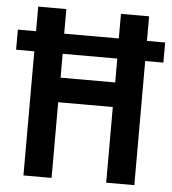

<svg xmlns="http://www.w3.org/2000/svg" viewBox="-54 -761 726 809"><g transform="rotate(5 309.5 -357.0)"><path d="M75 0V-525H-2V-610H75V-714H194V-610H425V-714H544V-610H621V-525H544V0H425V-320H194V0ZM195 -424H426V-525H195Z"/></g></svg>

Font: Noto Sans Gurmukhi Condensed SemiBold
Style: Regular
Weight: 600
Width: 3
Designer: Jelle Bosma - Monotype Design Team
Foundry: Monotype Imaging Inc.
Version: Version 2.004; ttfautohint (v1.8.4.7-5d5b)